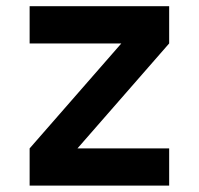

<svg xmlns="http://www.w3.org/2000/svg" viewBox="-20 -582 623 602"><path d="M510.4 -562.5V-445.8L222.9 -116.7H510.4V0H72.9V-116.7L360.4 -445.8H72.9V-562.5Z"/></svg>

Font: Vladivostok Bold
Style: Regular
Weight: 700
Width: 4
Designer: Michael Sharanda
Foundry: Michael Sharanda
Version: Version 1.005